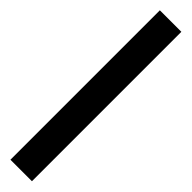

<svg xmlns="http://www.w3.org/2000/svg" viewBox="26 -175 512 512"><g transform="rotate(-45 281.5 80.5)"><path d="M0 40H563.5V121.1H0Z"/></g></svg>

Font: Dinish Expanded
Style: Bold
Weight: 700
Width: 7
Designer: Charles Nix
Foundry: Playbeing
Version: Version 2.005; ttfautohint (v1.8.3)